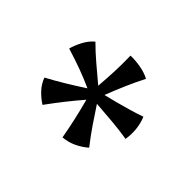

<svg xmlns="http://www.w3.org/2000/svg" viewBox="-83 -902 631 631"><g transform="rotate(45 232.0 -587.0)"><path d="M309 -743Q293 -712 278.5 -678.5Q264 -645 250 -609Q275 -615 297.5 -621Q320 -627 342.5 -633.5Q365 -640 391 -649Q400 -628 402.5 -604Q405 -580 401 -556Q364 -562 328 -565Q292 -568 253 -571Q274 -539 293 -511Q312 -483 337 -451Q320 -436 298 -425.5Q276 -415 251 -413Q245 -447 237 -483Q229 -519 219 -556Q195 -528 174 -501.5Q153 -475 129 -442Q110 -454 94 -471Q78 -488 70 -510Q100 -526 131.5 -545Q163 -564 195 -585Q162 -600 130.5 -611.5Q99 -623 60 -635Q65 -654 76.5 -676Q88 -698 105 -712Q129 -688 156 -665Q183 -642 214 -616Q217 -653 218.5 -687.5Q220 -722 219 -761Q240 -762 265.5 -757.5Q291 -753 309 -743Z"/></g></svg>

Font: Vollkorn SemiBold
Style: Regular
Weight: 600
Designer: Friedrich Althausen
Foundry: Friedrich Althausen
Version: Version 5.000